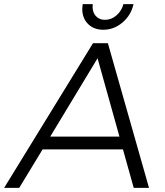

<svg xmlns="http://www.w3.org/2000/svg" viewBox="-67 -909 799 929"><path d="M580 0 528 -186H139L26 0H-47L383 -700H455L654 0ZM176 -248H511L405 -627ZM381 -876Q381 -848 397.5 -830.5Q414 -813 441 -813Q472 -813 497 -835Q522 -857 530 -889H579Q567 -835 525.5 -800Q484 -765 433 -765Q387 -765 359 -793Q331 -821 331 -866Q331 -873 333 -889H382Q381 -885 381 -876Z"/></svg>

Font: Gontserrat Light
Style: Italic
Weight: 300
Italic angle: -11.3°
Designer: Julieta Ulanovsky
Foundry: Julieta Ulanovsky
Version: Version 6.001